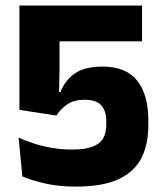

<svg xmlns="http://www.w3.org/2000/svg" viewBox="-20 -659 588 692"><path d="M254 13.5Q189.5 13.5 139.2 1.5Q89 -10.5 60.5 -23.5L47 -163Q70 -152.5 100.2 -142.5Q130.5 -132.5 166 -126.2Q201.5 -120 239.5 -120Q287 -120 314 -130.5Q341 -141 352 -160.8Q363 -180.5 363 -208.5V-222.5Q363 -260 344.5 -279.8Q326 -299.5 284.5 -299.5Q247.5 -299.5 223 -283.2Q198.5 -267 183.5 -242.5L50 -263V-639H492V-510H194.5V-409.5L193 -327.5H198Q214 -369 249.5 -394Q285 -419 349.5 -419Q434.5 -419 474.5 -368.2Q514.5 -317.5 514.5 -226.5V-205.5Q514.5 -138.5 489.5 -89.2Q464.5 -40 407.5 -13.2Q350.5 13.5 254 13.5Z"/></svg>

Font: Anek Gurmukhi Medium
Style: Bold
Weight: 700
Version: Version 1.003